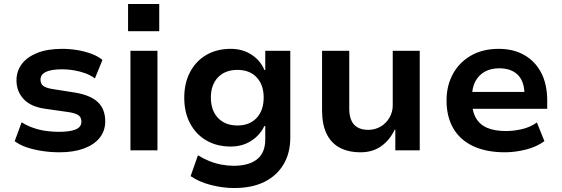

<svg xmlns="http://www.w3.org/2000/svg" viewBox="-20 -757 2829 967"><path d="M281 10Q235 10 192.5 3.5Q150 -3 114.5 -15Q79 -27 54 -46L89 -141Q116 -124 147.5 -113Q179 -102 212 -97.5Q245 -93 275 -93Q332 -93 361 -105Q390 -117 390 -144Q390 -167 374 -177.5Q358 -188 321 -193L209 -209Q135 -219 99 -258Q63 -297 63 -352Q63 -398 89 -433.5Q115 -469 166.5 -490Q218 -511 294 -511Q332 -511 370.5 -504.5Q409 -498 442 -485.5Q475 -473 496 -455L458 -362Q437 -378 409.5 -388Q382 -398 352 -403Q322 -408 294 -408Q239 -408 211.5 -395Q184 -382 184 -356Q184 -334 199 -323.5Q214 -313 248 -308L356 -291Q436 -278 473 -242.5Q510 -207 510 -146Q510 -98 482 -63Q454 -28 402.5 -9Q351 10 281 10Z M625 -600V-737H782V-600ZM637 0V-501H773V0Z M1160 190Q1101 190 1041.5 174.5Q982 159 940 130L977 25Q1002 41 1032.5 53.5Q1063 66 1095 72Q1127 78 1156 78Q1234 78 1275 45Q1316 12 1316 -55V-122H1311Q1291 -78 1246.5 -48.5Q1202 -19 1142 -19Q1072 -19 1019.5 -49.5Q967 -80 937.5 -135.5Q908 -191 908 -265Q908 -339 937.5 -394.5Q967 -450 1019.5 -480.5Q1072 -511 1142 -511Q1202 -511 1247 -481.5Q1292 -452 1312 -404H1316V-501H1442V-64Q1442 14 1408 71Q1374 128 1311.5 159Q1249 190 1160 190ZM1176 -125Q1237 -125 1272.5 -163Q1308 -201 1308 -266Q1308 -330 1272.5 -367.5Q1237 -405 1176 -405Q1114 -405 1078 -367.5Q1042 -330 1042 -266Q1042 -201 1078 -163Q1114 -125 1176 -125Z M1796 10Q1734 10 1690.5 -13.5Q1647 -37 1624.5 -84Q1602 -131 1602 -202V-501H1739V-207Q1739 -176 1749 -152Q1759 -128 1780.5 -115.5Q1802 -103 1835 -103Q1869 -103 1897 -119.5Q1925 -136 1941.5 -164.5Q1958 -193 1958 -226V-501H2094V0H1971V-104H1968Q1942 -50 1899 -20Q1856 10 1796 10Z M2523 10Q2428 10 2362 -21.5Q2296 -53 2262.5 -111.5Q2229 -170 2229 -251Q2229 -325 2260.5 -383.5Q2292 -442 2351 -476.5Q2410 -511 2492 -511Q2566 -511 2621 -479.5Q2676 -448 2706 -390Q2736 -332 2736 -251V-209H2336V-294H2637L2622 -275Q2622 -346 2588.5 -379.5Q2555 -413 2494 -413Q2453 -413 2422.5 -396.5Q2392 -380 2374.5 -348Q2357 -316 2357 -267V-253Q2357 -198 2376.5 -163.5Q2396 -129 2434 -113Q2472 -97 2528 -97Q2567 -97 2608.5 -106.5Q2650 -116 2684 -140L2722 -46Q2682 -17 2628 -3.5Q2574 10 2523 10Z"/></svg>

Font: Nunito Sans 7pt
Style: Bold
Weight: 700
Designer: Vernon Adams
Foundry: Vernon Adams
Version: Version 3.101;gftools[0.9.27]